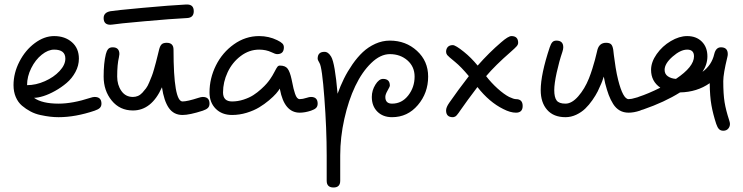

<svg xmlns="http://www.w3.org/2000/svg" viewBox="-20 -520 3299 852"><path d="M40 -142.1Q40 -195.8 66.2 -246.6Q92.3 -297.4 134.3 -328.6Q176.3 -359.9 220.2 -359.9Q268.1 -359.9 299.1 -332.8Q330.1 -305.7 330.1 -259.8Q330.1 -229 314.7 -200.4Q299.3 -171.9 275.6 -151.9Q252 -131.8 224.4 -116.5Q196.8 -101.1 172.4 -93.5Q147.9 -85.9 130.9 -85.9Q166.5 -60.1 240.2 -60.1Q301.8 -60.1 380.9 -85.9Q392.6 -89.8 399.9 -89.8Q430.2 -89.8 430.2 -60.1Q430.2 -48.3 423.1 -41.3Q416 -34.2 399.9 -28.8Q314.5 0 240.2 0Q221.7 0 202.6 -2.2Q183.6 -4.4 159.7 -9.5Q135.7 -14.6 115.5 -25.4Q95.2 -36.1 77.6 -51Q60.1 -65.9 50 -89.4Q40 -112.8 40 -142.1ZM100.1 -142.1Q139.2 -142.1 179 -159.7Q218.8 -177.2 244.4 -204.8Q270 -232.4 270 -259.8Q270 -299.8 220.2 -299.8Q193.4 -299.8 165.3 -277.3Q137.2 -254.9 118.7 -217.8Q100.1 -180.7 100.1 -142.1Z M439.9 -180.2Q439.9 -240.2 449.7 -279.8Q453.1 -293.9 459.7 -302Q466.3 -310.1 480 -310.1Q509.8 -310.1 509.8 -279.8Q509.8 -275.9 507.8 -266.1Q500 -234.4 500 -180.2Q500 -143.1 518.6 -116.5Q537.1 -89.8 569.8 -89.8Q581.5 -89.8 592 -94.2Q602.5 -98.6 611.6 -108.4Q620.6 -118.2 627.9 -127.9Q635.3 -137.7 642.1 -154.3Q648.9 -170.9 653.6 -182.4Q658.2 -193.8 663.8 -213.9Q669.4 -233.9 672.1 -243.9Q674.8 -253.9 679.7 -274.2Q684.6 -294.4 686 -299.8Q689.9 -315.9 697 -323Q704.1 -330.1 719.7 -330.1Q750 -330.1 750 -299.8Q750 -69.8 790 -69.8Q811 -69.8 860.8 -85.9Q872.6 -89.8 879.9 -89.8Q909.7 -89.8 909.7 -60.1Q909.7 -48.3 902.8 -41.3Q896 -34.2 879.9 -28.8Q821.3 -9.8 790 -9.8Q751 -9.8 729.2 -41Q707.5 -72.3 698.7 -132.8Q652.8 -29.8 569.8 -29.8Q511.7 -29.8 475.8 -73.7Q439.9 -117.7 439.9 -180.2ZM439.9 -439.9Q439.9 -464.4 469.7 -470.2Q487.3 -473.6 612.3 -485.1Q737.3 -496.6 805.7 -500H810.1Q839.8 -500 839.8 -470.2Q839.8 -441.4 810.1 -439.9Q741.2 -436.5 619.4 -425.5Q497.6 -414.6 480 -411.1Q471.7 -410.2 469.7 -410.2Q439.9 -410.2 439.9 -439.9Z M909.7 -109.9Q909.7 -172.4 938.2 -229.7Q966.8 -287.1 1018.1 -323.5Q1069.3 -359.9 1129.9 -359.9Q1172.9 -359.9 1210 -341.8Q1226.1 -334 1232.9 -327.1Q1239.7 -320.3 1239.7 -310.1Q1239.7 -279.8 1210 -279.8Q1201.7 -279.8 1185.1 -288.1Q1160.6 -299.8 1129.9 -299.8Q1085.9 -299.8 1048.3 -271.5Q1010.7 -243.2 990.2 -199.5Q969.7 -155.8 969.7 -109.9Q969.7 -69.8 1009.8 -69.8Q1035.6 -69.8 1061 -78.1Q1086.4 -86.4 1104.2 -97.9Q1122.1 -109.4 1138.7 -124.5Q1155.3 -139.6 1163.8 -149.7Q1172.4 -159.7 1178.7 -168.9Q1189 -183.6 1197.8 -200.7Q1206.5 -217.8 1210.9 -223.4Q1215.3 -229 1221.7 -229Q1246.1 -229 1256.3 -215.3Q1266.6 -201.7 1273.9 -168Q1274.9 -164.1 1276.4 -156.2Q1280.3 -137.2 1282.5 -127.4Q1284.7 -117.7 1289.1 -104.5Q1293.5 -91.3 1298.6 -85.7Q1303.7 -80.1 1310.1 -80.1Q1322.8 -80.1 1340.8 -85.9Q1352.5 -89.8 1359.9 -89.8Q1389.6 -89.8 1389.6 -60.1Q1389.6 -48.3 1382.8 -41.3Q1376 -34.2 1359.9 -28.8Q1333 -20 1310.1 -20Q1241.7 -20 1222.2 -123.5L1221.7 -127Q1216.3 -117.7 1205.1 -104.7Q1193.8 -91.8 1173.6 -74.7Q1153.3 -57.6 1129.9 -43.5Q1106.4 -29.3 1074.5 -19.5Q1042.5 -9.8 1009.8 -9.8Q964.8 -9.8 937.3 -37.4Q909.7 -64.9 909.7 -109.9Z M1389.6 -259.8Q1389.6 -290 1419.9 -290Q1437 -290 1449.7 -268.1Q1466.3 -239.7 1478 -104Q1490.7 -139.2 1506.3 -170.9Q1522 -202.6 1543.9 -234.4Q1565.9 -266.1 1590.1 -288.8Q1614.3 -311.5 1645.5 -325.7Q1676.8 -339.8 1710 -339.8Q1780.8 -339.8 1830.3 -294.4Q1879.9 -249 1879.9 -180.2Q1879.9 -107.4 1834.2 -53.7Q1788.6 0 1719.7 0Q1679.2 0 1654.5 -24.7Q1629.9 -49.3 1629.9 -89.8Q1629.9 -118.7 1645.8 -144.3Q1661.6 -169.9 1679.7 -169.9Q1710 -169.9 1710 -140.1Q1710 -135.7 1700 -118.4Q1689.9 -101.1 1689.9 -89.8Q1689.9 -60.1 1719.7 -60.1Q1763.2 -60.1 1791.5 -96.4Q1819.8 -132.8 1819.8 -180.2Q1819.8 -224.1 1788.1 -252Q1756.3 -279.8 1710 -279.8Q1668 -279.8 1627.2 -240.2Q1586.4 -200.7 1556.4 -137.7Q1526.4 -74.7 1508.1 7.1Q1489.7 88.9 1489.7 169.9V282.2Q1489.7 312 1460 312Q1429.7 312 1429.7 282.2V169.9Q1429.7 51.8 1419.4 -85.2Q1409.2 -222.2 1397.9 -240.2Q1389.6 -253.9 1389.6 -259.8Z M1959.5 -29.8Q1959.5 -43.9 1973.6 -64Q2012.2 -119.6 2060.5 -182.1Q2025.9 -223.6 1999.5 -245.1Q1968.8 -270 1964.4 -275.9Q1959.5 -282.7 1959.5 -290Q1959.5 -303.2 1967 -311.5Q1974.6 -319.8 1989.3 -319.8Q2001.5 -319.8 2038.6 -290Q2070.8 -264.2 2099.6 -229Q2151.4 -287.6 2203.6 -332Q2235.4 -359.9 2249.5 -359.9Q2279.3 -359.9 2279.3 -330.1Q2279.3 -322.3 2272.5 -314.5Q2265.6 -306.6 2245.6 -289.1Q2177.7 -230 2137.2 -182.1Q2160.2 -152.3 2188 -127.2Q2215.8 -102.1 2239.3 -89.8Q2259.8 -80.1 2269.5 -80.1Q2299.3 -80.1 2299.3 -49.8Q2299.3 -20 2269.5 -20Q2244.6 -20 2213.4 -36.1Q2150.9 -66.9 2098.6 -133.8Q2050.8 -70.8 2022.5 -29.8Q2021.5 -28.3 2019 -24.7Q2016.6 -21 2015.4 -19.5Q2014.2 -18.1 2012 -15.1Q2009.8 -12.2 2008.5 -10.7Q2007.3 -9.3 2005.4 -7.1Q2003.4 -4.9 2001.7 -3.9Q2000 -2.9 1997.8 -2Q1995.6 -1 1993.7 -0.5Q1991.7 0 1989.3 0Q1959.5 0 1959.5 -29.8Z M2379.4 -120.1Q2379.4 -189.9 2419.4 -310.1Q2424.8 -326.2 2431.2 -333Q2437.5 -339.8 2449.2 -339.8Q2479.5 -339.8 2479.5 -310.1Q2479.5 -301.8 2475.6 -290Q2460.9 -246.6 2450.2 -197.5Q2439.5 -148.4 2439.5 -120.1Q2439.5 -88.4 2450 -74.2Q2460.4 -60.1 2489.3 -60.1Q2517.6 -60.1 2546.1 -92.8Q2574.7 -125.5 2593.3 -171.9Q2601.1 -191.4 2608.4 -214.6Q2615.7 -237.8 2619.9 -253.7Q2624 -269.5 2627.4 -283.7Q2630.9 -297.9 2631.3 -299.8Q2640.1 -330.1 2669.4 -330.1Q2684.6 -330.1 2691.4 -323.7Q2698.2 -317.4 2701.2 -299.8Q2701.2 -298.8 2704.1 -274.7Q2707 -250.5 2711.9 -220.2Q2716.8 -189.9 2723.1 -165Q2744.6 -80.1 2769.5 -80.1Q2782.2 -80.1 2800.3 -85.9Q2812 -89.8 2819.3 -89.8Q2849.1 -89.8 2849.1 -60.1Q2849.1 -48.3 2842.3 -41.3Q2835.4 -34.2 2819.3 -28.8Q2792.5 -20 2769.5 -20Q2747.1 -20 2730 -29.8Q2712.9 -39.6 2700.9 -58.6Q2689 -77.6 2681.2 -98.6Q2673.3 -119.6 2665.5 -149.9Q2663.6 -157.2 2659.2 -180.2Q2651.4 -155.8 2648.4 -149.9Q2641.1 -132.3 2632.6 -115Q2624 -97.7 2608.9 -75.9Q2593.8 -54.2 2577.1 -38.1Q2560.5 -22 2537.4 -11Q2514.2 0 2489.3 0Q2436.5 0 2408 -32.5Q2379.4 -64.9 2379.4 -120.1Z M2785.2 -60.1Q2785.2 -71.8 2792.2 -78.6Q2799.3 -85.4 2815.4 -90.8Q2855 -103.5 2910.2 -130.9Q2869.1 -159.2 2869.1 -210Q2869.1 -244.6 2894 -280Q2918.9 -315.4 2956.5 -337.6Q2994.1 -359.9 3029.3 -359.9Q3069.8 -359.9 3094.5 -335.2Q3119.1 -310.5 3119.1 -270Q3119.1 -233.9 3097.2 -201.2Q3138.2 -231 3149.4 -279.8Q3156.7 -310.1 3179.2 -310.1Q3209.5 -310.1 3209.5 -279.8Q3209.5 -273.9 3207.5 -266.1Q3189.5 -192.4 3189.5 -160.2Q3189.5 -102.5 3195.3 -66.7Q3201.2 -30.8 3215.3 12.2Q3219.2 23.9 3219.2 29.8Q3219.2 42 3211.4 51Q3203.6 60.1 3189.5 60.1Q3177.7 60.1 3170.7 53Q3163.6 45.9 3158.2 29.8Q3144 -13.7 3137 -53Q3129.9 -92.3 3129.4 -150.9Q3072.8 -111.3 2997.6 -109.9Q2929.2 -66.9 2834.5 -34.2Q2821.3 -29.8 2815.4 -29.8Q2785.2 -29.8 2785.2 -60.1ZM2929.2 -210Q2929.2 -191.4 2943.6 -181.4Q2958 -171.4 2979.5 -169.9Q3059.6 -223.6 3059.6 -270Q3059.6 -299.8 3029.3 -299.8Q3000 -299.8 2964.6 -268.8Q2929.2 -237.8 2929.2 -210Z"/></svg>

Font: Pecita
Style: Book
Weight: 400
Width: 6
Version: Version 3.4.1